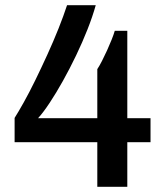

<svg xmlns="http://www.w3.org/2000/svg" viewBox="-20 -716 640 736"><path d="M353 0V-171H36V-264Q50 -286 71 -323.5Q92 -361 115 -408Q138 -455 161.5 -506.5Q185 -558 204.5 -607Q224 -656 237 -696H347Q335 -653 315.5 -603.5Q296 -554 271.5 -503Q247 -452 221 -405.5Q195 -359 170.5 -322Q146 -285 126 -263H353V-451Q361 -463 371 -482.5Q381 -502 390.5 -523Q400 -544 408 -564Q416 -584 420 -598H468V-263H557V-171H468V0Z"/></svg>

Font: Chivo Mono Medium
Style: Regular
Weight: 500
Monospace: yes
Designer: Hector Gatti
Foundry: Omnibus-Type
Version: Version 1.008